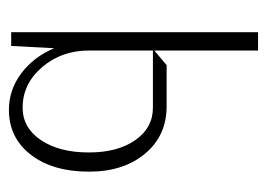

<svg xmlns="http://www.w3.org/2000/svg" viewBox="-102 -478 585 420"><g transform="rotate(90 190.0 -267.5)"><path d="M50 -540H90V-313L122 -340H212Q276 -340 315.5 -293Q355 -246 355 -170Q355 -91 318 -43Q281 5 220 5Q176 5 140 -22Q104 -49 85 -94L80 0H50ZM90 -310V-309V-170Q90 -110 126.5 -67.5Q163 -25 215 -25Q259 -25 286 -65Q313 -105 313 -170Q313 -233 286 -271.5Q259 -310 215 -310Z"/></g></svg>

Font: Glametrix
Style: Light
Weight: 300
Designer: gluk
Foundry: gluk
Version: Version 0.40